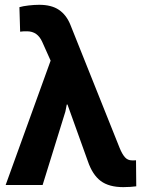

<svg xmlns="http://www.w3.org/2000/svg" viewBox="-20 -767 588 796"><path d="M491.2 8.8Q431.6 8.8 397.5 -16.8Q363.3 -42.5 344.2 -98.6L259.8 -333.5H256.8L251 -304.2L156.7 0H3.4L189.9 -515.6L155.3 -592.8Q135.7 -637.2 92.3 -637.2Q83.5 -637.2 77.1 -637Q70.8 -636.7 63.5 -635.7L60.5 -737.3Q75.2 -741.7 98.9 -744.4Q122.6 -747.1 142.6 -747.1Q193.4 -747.1 224.1 -726.3Q254.9 -705.6 271.5 -665L476.1 -153.3Q486.3 -128.4 497.8 -115.2Q509.3 -102.1 527.3 -102.1Q532.7 -102.1 536.4 -102.1Q540 -102.1 543.9 -102.5L544.9 5.4Q534.2 6.8 521 7.8Q507.8 8.8 491.2 8.8Z"/></svg>

Font: Roboto Slab
Style: Bold
Weight: 700
Designer: Google
Version: Version 2.000; ttfautohint (v1.8.1.43-b0c9)